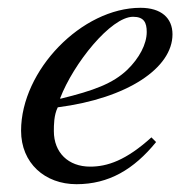

<svg xmlns="http://www.w3.org/2000/svg" viewBox="-20 -461 480 492"><path d="M134 -209C168 -298 264 -418 321 -418C349 -418 356 -403 356 -379C356 -348 337 -312 306 -282C269 -247 221 -229 135 -208ZM368 -109C303 -50 255 -34 211 -34C155 -34 118 -70 118 -125C118 -140 118 -166 128 -186C307 -209 422 -287 422 -373C422 -415 393 -441 340 -441C190 -441 34 -281 34 -126C34 -43 95 11 176 11C259 11 323 -27 380 -97Z"/></svg>

Font: XITS
Style: Italic
Weight: 400
Italic angle: -16.33°
Designer: MicroPress Inc., with final additions and corrections provided by Coen Hoffman, Elsevier (retired)
Version: Version 1.302